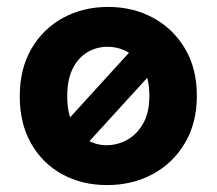

<svg xmlns="http://www.w3.org/2000/svg" viewBox="-20 -527 625 554"><path d="M418 -447 490 -396 191 -68 119 -119ZM289 7Q216 7 159 -24.5Q102 -56 69.5 -113.5Q37 -171 37 -249Q37 -328 70.5 -386Q104 -444 162 -475.5Q220 -507 292 -507Q364 -507 422 -475.5Q480 -444 514 -386.5Q548 -329 548 -251Q548 -172 513.5 -114Q479 -56 420.5 -24.5Q362 7 289 7ZM288 -108Q319 -108 347 -123.5Q375 -139 393 -170.5Q411 -202 411 -251Q411 -298 394 -329.5Q377 -361 349.5 -376.5Q322 -392 290 -392Q259 -392 232.5 -376.5Q206 -361 190 -329.5Q174 -298 174 -249Q174 -202 189.5 -170.5Q205 -139 231 -123.5Q257 -108 288 -108Z"/></svg>

Font: Albert Sans
Style: Bold
Weight: 700
Designer: Andreas Rasmussen
Foundry: a.Foundry
Version: Version 1.025